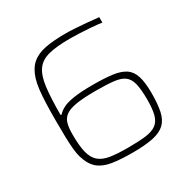

<svg xmlns="http://www.w3.org/2000/svg" viewBox="-160 -838 968 988"><g transform="rotate(-30 324.0 -344.0)"><path d="M350 8Q281 8 231.5 0.5Q182 -7 151 -32.5Q120 -58 104 -112Q98 -132 95 -163.5Q92 -195 91 -237.5Q90 -280 90 -334Q90 -389 91.5 -433Q93 -477 97 -512Q101 -547 109 -573Q125 -624 156 -650.5Q187 -677 236.5 -686.5Q286 -696 357 -696Q381 -696 413 -694Q445 -692 480.5 -689Q516 -686 550 -682V-650Q521 -654 487.5 -656.5Q454 -659 422.5 -660.5Q391 -662 365 -662Q285 -662 237.5 -650Q190 -638 166 -605Q142 -572 134 -509.5Q126 -447 126 -345H132Q144 -359 166 -371Q188 -383 231 -390Q274 -397 347 -397Q415 -397 461.5 -391Q508 -385 536 -366.5Q564 -348 576 -310.5Q588 -273 588 -210Q588 -145 579 -102.5Q570 -60 545 -36Q520 -12 473 -2Q426 8 350 8ZM342 -26Q406 -26 447 -31Q488 -36 511 -52.5Q534 -69 543 -102Q552 -135 552 -191Q552 -252 543.5 -286.5Q535 -321 513 -337.5Q491 -354 449.5 -358.5Q408 -363 342 -363Q269 -363 226 -355.5Q183 -348 162.5 -332Q142 -316 135.5 -290.5Q129 -265 129 -228Q129 -161 139 -120.5Q149 -80 173 -59.5Q197 -39 238 -32.5Q279 -26 342 -26Z"/></g></svg>

Font: Saira Thin
Style: Regular
Weight: 100
Designer: Hector Gatti with collaboration of the Omnibus-Type team
Foundry: Omnibus-Type
Version: Version 1.101